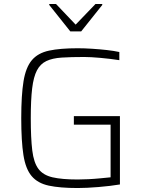

<svg xmlns="http://www.w3.org/2000/svg" viewBox="-20 -939 721 967"><path d="M371 8Q282 8 226 -4Q170 -16 139.5 -52Q109 -88 98 -158Q87 -228 87 -344Q87 -460 98.5 -530Q110 -600 140.5 -636Q171 -672 227 -684Q283 -696 371 -696Q405 -696 443.5 -693.5Q482 -691 518 -687Q554 -683 581 -677V-636Q536 -643 486 -647.5Q436 -652 404 -652Q338 -652 291 -649Q244 -646 213.5 -631.5Q183 -617 166 -584.5Q149 -552 142 -494Q135 -436 135 -344Q135 -243 142.5 -181.5Q150 -120 173.5 -88.5Q197 -57 244.5 -46Q292 -35 371 -35Q394 -35 425 -36.5Q456 -38 486 -41Q516 -44 537 -46V-311H352V-354H584V-10Q536 -2 476 3Q416 8 371 8ZM334 -781 228 -914V-919H262L361 -815L461 -919H495V-914L389 -781Z"/></svg>

Font: Saira ExtraLight
Style: Regular
Weight: 200
Designer: Hector Gatti with collaboration of the Omnibus-Type team
Foundry: Omnibus-Type
Version: Version 1.100; ttfautohint (v1.8.3)